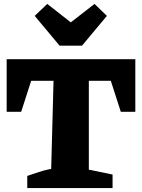

<svg xmlns="http://www.w3.org/2000/svg" viewBox="-20 -959 723 979"><path d="M670 -657V-389H596L545 -547H433V-94L554 -69V0H119V-62Q149 -72 178.5 -82Q208 -92 241 -98L253 -547H139L88 -389H14V-657ZM284 -726 157 -878 221 -939 341 -845 462 -939 525 -878 398 -726Z"/></svg>

Font: Piazzolla ExtraBold
Style: Regular
Weight: 800
Designer: Juan Pablo del Peral
Foundry: Huerta Tipografica
Version: Version 1.330